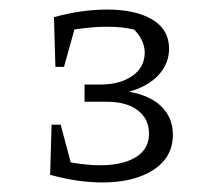

<svg xmlns="http://www.w3.org/2000/svg" viewBox="-20 -753 433 402"><path d="M85 -387 95 -420Q124 -413 147.5 -410Q171 -407 190 -407Q237 -407 264.5 -424Q292 -441 292 -473Q292 -504 268.5 -522Q245 -540 203 -540H157V-576H190Q231 -576 257 -594Q283 -612 283 -643Q283 -656 277 -668.5Q271 -681 261 -691Q249 -694 235 -695.5Q221 -697 204 -697Q182 -697 156 -694Q130 -691 102 -685L93 -717Q121 -725 149.5 -729Q178 -733 204 -733Q264 -733 299 -712Q334 -691 334 -651Q334 -620 312 -596Q290 -572 250 -561Q295 -553 318.5 -529.5Q342 -506 342 -471Q342 -424 301.5 -397.5Q261 -371 194 -371Q168 -371 141 -375Q114 -379 85 -387ZM88 -492H107L135 -387H85ZM96 -613 93 -717H143L114 -613Z"/></svg>

Font: Piazzolla Thin ExtraLight
Style: Regular
Weight: 250
Version: Version 2.005